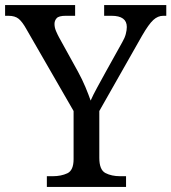

<svg xmlns="http://www.w3.org/2000/svg" viewBox="-25 -734 673 754"><path d="M159 0V-42H182Q215 -42 239.5 -53.5Q264 -65 264 -109V-298L79 -619Q63 -648 48.5 -660Q34 -672 8 -672H-5V-714H270V-672H233Q206 -672 197.5 -662.5Q189 -653 189 -640Q189 -626 195 -612Q201 -598 207 -587L281 -453Q298 -422 310.5 -392Q323 -362 331 -339Q340 -360 357 -391Q374 -422 391 -453L455 -568Q465 -585 469 -600.5Q473 -616 473 -628Q473 -672 413 -672H384V-714H628V-672H616Q595 -672 577 -655.5Q559 -639 533 -594L365 -298V-114Q365 -67 389 -54.5Q413 -42 447 -42H470V0Z"/></svg>

Font: Noto Serif Oriya
Style: Regular
Weight: 400
Designer: David Williams
Foundry: Google LLC, David Williams
Version: Version 1.051; ttfautohint (v1.8.4.7-5d5b)